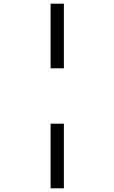

<svg xmlns="http://www.w3.org/2000/svg" viewBox="-20 -770 620 1040"><path d="M254 -400V-750H326V-400ZM254 250V-100H326V250Z"/></svg>

Font: Sometype Mono
Style: Regular
Weight: 400
Monospace: yes
Designer: Ryoichi Tsunekawa
Foundry: Dharma Type
Version: Version 1.000; ttfautohint (v1.8.3)